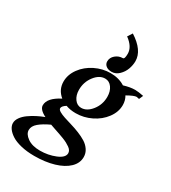

<svg xmlns="http://www.w3.org/2000/svg" viewBox="-323 -944 1194 1337"><g transform="rotate(30 274.5 -275.0)"><path d="M315.9 -778.8 340.3 -816.4Q452.6 -744.6 452.6 -657.7Q452.6 -626.5 440.9 -593.8Q429.2 -561 403.3 -535.9Q377.4 -510.7 344.2 -510.7Q316.4 -510.7 299.6 -524.2Q282.7 -537.6 282.7 -559.1Q282.7 -589.8 308.1 -611.3Q333.5 -632.8 366.2 -632.8Q380.4 -632.8 380.4 -676.3Q380.4 -731.4 315.9 -778.8ZM-71.3 141.1Q-71.3 118.2 -55.2 95.2Q-39.1 72.3 -12.5 53.2Q14.2 34.2 43.5 19Q72.8 3.9 104 -7.8Q46.9 -36.1 46.9 -70.3Q46.9 -129.4 141.6 -177.7Q89.4 -220.2 89.4 -285.6Q89.4 -341.3 126 -391.4Q162.6 -441.4 221.9 -470.7Q281.2 -500 345.7 -500Q411.6 -500 460.9 -468.8Q511.7 -484.4 551.3 -484.4Q575.7 -484.4 619.6 -475.6L605.5 -442.9L584.5 -447.3Q564 -447.3 511.2 -417Q529.3 -386.2 529.3 -349.1Q529.3 -293.5 492.4 -243.9Q455.6 -194.3 396.2 -165.3Q336.9 -136.2 272.5 -136.2Q228 -136.2 192.9 -149.4Q162.1 -129.9 162.1 -112.8Q162.1 -101.1 179.4 -90.8Q196.8 -80.6 224.1 -71.5Q251.5 -62.5 284.9 -52.7Q318.4 -43 351.8 -29.5Q385.3 -16.1 412.6 0.7Q439.9 17.6 457.3 43.5Q474.6 69.3 474.6 100.6Q474.6 149.4 435.8 187Q397 224.6 327.9 245.1Q258.8 265.6 170.9 265.6Q112.3 265.6 64.5 254.2Q16.6 242.7 -12.2 224.1Q-41 205.6 -56.2 184.1Q-71.3 162.6 -71.3 141.1ZM187 213.9Q253.4 213.9 310.5 190.2Q367.7 166.5 367.7 131.3Q367.7 120.1 361.6 109.9Q355.5 99.6 342.5 90.6Q329.6 81.5 315.9 74.2Q302.2 66.9 281.5 58.8Q260.7 50.8 244.4 45.2Q228 39.6 203.9 31.5Q179.7 23.4 165.5 18.1Q111.3 43 79.8 69.6Q48.3 96.2 48.3 127.9Q48.3 160.2 86.2 187Q124 213.9 187 213.9ZM331.5 -448.2Q285.2 -448.2 248.3 -400.1Q211.4 -352.1 211.4 -290Q211.4 -246.1 232.7 -216.8Q253.9 -187.5 286.6 -187.5Q332.5 -187.5 369.9 -235.1Q407.2 -282.7 407.2 -344.7Q407.2 -389.2 386 -418.7Q364.7 -448.2 331.5 -448.2Z"/></g></svg>

Font: Flanker
Style: Bold Italic
Weight: 700
Italic angle: -12°
Designer: Flanker
Version: Version 2.000